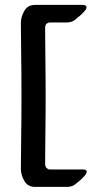

<svg xmlns="http://www.w3.org/2000/svg" viewBox="-20 -626 405 768"><path d="M120.1 121.6Q90.8 121.6 77.1 97.4Q63.5 73.2 63.5 49.3Q63.5 1.5 64.7 -71.3Q65.9 -144 65.9 -239.7Q65.9 -335.9 64.7 -411.1Q63.5 -486.3 63.5 -533.7Q63.5 -558.1 77.1 -582.3Q90.8 -606.4 120.1 -606.4H309.6Q326.2 -606.4 326.2 -596.7Q326.2 -596.7 325 -592Q323.7 -587.4 319.8 -583.5Q312 -573.7 301 -564.2Q290 -554.7 278.8 -545.9Q272.5 -541.5 264.9 -538.8Q257.3 -536.1 246.1 -536.1H178.2Q172.4 -536.1 166.5 -531.2Q160.6 -526.4 160.6 -514.6Q160.6 -498 160.9 -462.9Q161.1 -427.7 161.6 -385.3Q162.1 -342.8 162.4 -303.5Q162.6 -264.2 162.6 -239.7Q162.6 -215.8 162.4 -177.5Q162.1 -139.2 161.6 -97.7Q161.1 -56.2 160.9 -21.7Q160.6 12.7 160.6 29.3Q160.6 40.5 166.5 46.1Q172.4 51.8 178.2 51.8H311Q327.1 51.8 327.1 61Q327.1 61 325.7 65.7Q324.2 70.3 320.8 74.2Q313 84 301.8 94Q290.5 104 279.8 111.8Q268.1 121.6 247.1 121.6Z"/></svg>

Font: David Libre
Style: Bold
Weight: 700
Designer: Ismar David, J. Victor Gaultney, Annie Olsen and Meir Sadan
Foundry: Monotype Imaging Inc. & SIL International
Version: Version 1.100; ttfautohint (v1.8.4.7-5d5b)